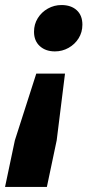

<svg xmlns="http://www.w3.org/2000/svg" viewBox="-29 -557 384 762"><path d="M-9 185 30 0 115 -265H229L196 0L157 185ZM106 -431Q106 -461 121 -485Q136 -509 161 -523Q186 -537 215 -537Q253 -537 275.5 -516.5Q298 -496 298 -459Q298 -429 283 -405Q268 -381 243 -367Q218 -353 189 -353Q152 -353 129 -374Q106 -395 106 -431Z"/></svg>

Font: Radio Canada
Style: Italic
Weight: 400
Italic angle: -12°
Designer: Charles Daoud, Etienne Aubert Bonn, Alexandre Saumier Demers, Jacques Le Bailly
Foundry: Radio-Canada
Version: Version 2.104;gftools[0.9.28.dev5+ged2979d]